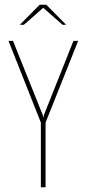

<svg xmlns="http://www.w3.org/2000/svg" viewBox="-20 -793 367 813"><path d="M153 0V-274L16 -620H35L161 -306L163 -296H164L166 -306L291 -620H311L173 -274V0ZM64 -688 148 -773H176L260 -688H245L163 -760L81 -688Z"/></svg>

Font: Smooch Sans Thin Thin
Style: Regular
Weight: 250
Version: Version 1.010